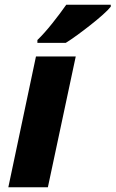

<svg xmlns="http://www.w3.org/2000/svg" viewBox="-20 -786 485 806"><path d="M15 0 131 -549H298L181 0ZM137 -618Q166 -646 199.5 -688Q233 -730 258 -766H445V-758Q435 -745 412 -724.5Q389 -704 360.5 -681.5Q332 -659 304.5 -639Q277 -619 256 -606H137Z"/></svg>

Font: Noto Sans ExtraBold
Style: Italic
Weight: 800
Italic angle: -12°
Designer: Monotype Design Team
Foundry: Monotype Imaging Inc.
Version: Version 2.013; ttfautohint (v1.8.4.7-5d5b)